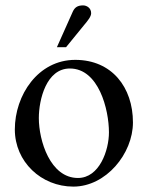

<svg xmlns="http://www.w3.org/2000/svg" viewBox="-20 -682 545 712"><path d="M191 -507H225L291 -588C307 -607 318 -621 318 -633C318 -653 301 -662 288 -662C267 -662 257 -654 250 -639ZM473 -228C473 -358 395 -460 259 -460C121 -460 35 -329 35 -202C35 -82 133 10 252 10C373 10 473 -112 473 -228ZM384 -191C384 -125 349 -22 269 -22C166 -22 124 -161 124 -244C124 -313 152 -428 239 -428C346 -428 384 -276 384 -191Z"/></svg>

Font: STIX Math
Style: Regular
Weight: 400
Designer: MicroPress Inc., with final additions and corrections provided by Coen Hoffman, Elsevier (retired)
Version: Version 1.1.0